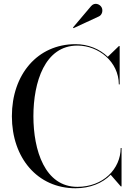

<svg xmlns="http://www.w3.org/2000/svg" viewBox="-20 -996 714 1026"><path d="M509 -908.5C526 -916.5 532 -941 522.5 -957.5C513 -974 485.5 -985.5 466.5 -963L370 -849L373 -845.5ZM629.5 -205H625C624.5 -93.5 531.5 2.5 393.5 2.5C219.5 2.5 158.5 -193 158.5 -375C158.5 -557 219.5 -752.5 393.5 -752.5C506.5 -752.5 614.5 -666.5 615 -545H619.5V-750H615.5L556 -692.5C512.5 -734.5 450.5 -760 383.5 -760C180.5 -760 43.5 -598 43.5 -375C43.5 -152 180.5 10 383.5 10C461 10 527.5 -17 571.5 -62L625.5 0H629.5Z"/></svg>

Font: Bodoni* 36pt
Style: Regular
Weight: 400
Version: Version 2.3